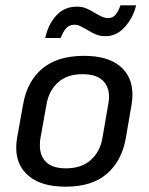

<svg xmlns="http://www.w3.org/2000/svg" viewBox="-20 -691 559 722"><path d="M41 -135Q41 -153 44 -171L67 -299Q82 -385 139 -433Q196 -481 296 -481Q385 -481 431.5 -442Q478 -403 478 -336Q478 -319 475 -299L453 -171Q438 -86 382 -37.5Q326 11 227 11Q137 11 89 -28.5Q41 -68 41 -135ZM365 -171 387 -299Q390 -314 390 -327Q390 -366 365.5 -389Q341 -412 290 -412Q232 -412 198 -381Q164 -350 155 -299L132 -171Q130 -162 130 -144Q130 -104 154 -81Q178 -58 228 -58Q286 -58 321 -89Q356 -120 365 -171ZM269 -666Q289 -666 304.5 -659.5Q320 -653 339 -641Q357 -631 366 -627Q375 -623 386 -623Q403 -623 413.5 -634.5Q424 -646 433 -671H492Q480 -623 449 -589Q418 -555 377 -555Q356 -555 340.5 -561.5Q325 -568 306 -580Q290 -589 280.5 -593.5Q271 -598 260 -598Q242 -598 230 -586Q218 -574 208 -548H150Q161 -599 191.5 -632.5Q222 -666 269 -666Z"/></svg>

Font: KoHo Medium
Style: Italic
Weight: 500
Italic angle: -10°
Designer: Cadson Demak & Katatrad Team
Foundry: Cadson Demak Co.,Ltd.
Version: Version 1.000